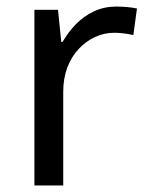

<svg xmlns="http://www.w3.org/2000/svg" viewBox="-20 -566 453 586"><path d="M335 -546Q350 -546 367.5 -544.5Q385 -543 398 -540L387 -459Q374 -462 358.5 -464Q343 -466 329 -466Q298 -466 270 -453Q242 -440 220 -416.5Q198 -393 185.5 -360Q173 -327 173 -286V0H85V-536H157L167 -438H171Q188 -468 212 -492.5Q236 -517 267 -531.5Q298 -546 335 -546Z"/></svg>

Font: lguzrati15
Style: Book
Weight: 400
Designer: Jelle Bosma - Monotype Design Team, Universal Thirst
Foundry: Monotype Imaging Inc.
Version: Version 2.106